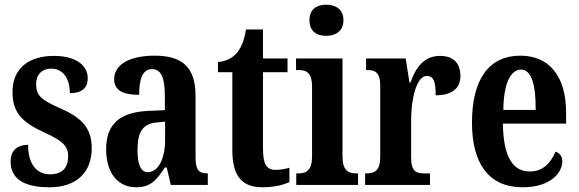

<svg xmlns="http://www.w3.org/2000/svg" viewBox="-20 -784 2453 814"><path d="M190 10C306 10 369 -55 369 -156C369 -249 317 -289 231 -327C156 -360 133 -379 133 -427C133 -468 158 -493 197 -493C243 -493 276 -457 276 -389C328 -389 352 -412 352 -452C352 -502 309 -547 208 -547C103 -547 33 -495 33 -394C33 -302 78 -263 175 -219C242 -188 269 -166 269 -122C269 -76 247 -45 192 -45C134 -45 99 -90 99 -170C59 -170 25 -151 25 -100C25 -32 72 10 190 10Z M557 10C619 10 643 -20 679 -74H687L704 0H861V-49H858C821 -49 809 -65 809 -120V-377C809 -502 750 -548 635 -548C538 -548 464 -515 464 -448C464 -403 498 -382 570 -382C570 -450 585 -491 624 -491C666 -491 679 -449 679 -373V-317L612 -314C490 -309 430 -260 430 -152C430 -41 487 10 557 10ZM606 -54C576 -54 563 -89 563 -147C563 -222 583 -260 646 -265L680 -268V-191C680 -111 651 -54 606 -54Z M1093 10C1149 10 1188 -3 1207 -12V-73C1189 -67 1169 -64 1147 -64C1108 -64 1095 -91 1095 -155V-478H1199V-536H1095V-659H1023C1015 -610 1002 -583 987 -563C970 -542 944 -524 904 -521V-478H965V-147C965 -30 1012 10 1093 10Z M1363 -632C1403 -632 1436 -652 1436 -698C1436 -745 1403 -764 1363 -764C1322 -764 1292 -745 1292 -698C1292 -652 1322 -632 1363 -632ZM1236 0H1498V-49H1489C1455 -49 1432 -63 1432 -122V-536H1235V-487H1248C1281 -487 1303 -473 1303 -418V-121C1303 -63 1280 -49 1245 -49H1236Z M1528 0H1803V-49H1777C1745 -49 1723 -57 1723 -116V-276C1723 -364 1746 -462 1789 -462C1820 -462 1827 -435 1827 -380C1893 -380 1932 -407 1932 -462C1932 -512 1906 -547 1846 -547C1781 -547 1745 -504 1720 -434H1716L1700 -536H1532V-487H1535C1571 -487 1592 -478 1592 -419V-121C1592 -58 1568 -49 1531 -49H1528Z M2195 10C2315 10 2364 -52 2364 -101C2364 -123 2351 -136 2335 -141C2316 -95 2283 -57 2227 -57C2153 -57 2114 -120 2112 -260H2380V-306C2380 -464 2306 -548 2186 -548C2056 -548 1981 -452 1981 -264C1981 -90 2053 10 2195 10ZM2251 -318H2114C2115 -428 2144 -489 2189 -489C2234 -489 2252 -422 2251 -318Z"/></svg>

Font: Noto Serif Bengali ExtraCondensed
Style: Bold
Weight: 700
Width: 2
Designer: Juan Bruce, Universal Thirst, Indian Type Foundry and the Monotype Design Team.
Foundry: Monotype Imaging Inc.
Version: Version 2.003